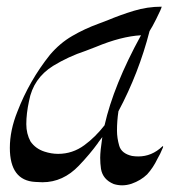

<svg xmlns="http://www.w3.org/2000/svg" viewBox="-20 -551 522 581"><path d="M155.8 -85.4Q199.7 -85.4 235.4 -111.8Q268.1 -135.7 296.4 -171.9Q323.7 -293 406.2 -443.4L406.7 -444.3Q346.7 -440.9 270.5 -409.2Q254.9 -402.8 238.8 -397Q187 -379.9 140.6 -351.6Q80.6 -314 67.9 -245.6Q59.6 -207.5 59.6 -175.3Q59.6 -146.5 72.3 -123Q87.4 -101.1 114.3 -92.3Q135.3 -85.4 155.8 -85.4ZM349.6 9.8Q336.9 9.8 324.2 5.9Q291 -7.8 285.6 -40Q283.2 -56.6 283.2 -73.7Q283.2 -93.3 289.6 -136.2L277.8 -120.6Q277.3 -119.1 276.4 -118.2Q252 -84.5 218.8 -49.8Q170.9 0.5 108.4 0.5L86.4 -0.5Q9.8 -4.9 9.8 -103.5Q9.8 -156.7 32.7 -213.4Q68.8 -307.1 131.3 -385.3Q161.1 -420.4 198.5 -442.1Q235.8 -463.9 278.8 -479.5L304.7 -489.3Q344.2 -505.9 385 -518.3Q425.8 -530.8 469.2 -530.8Q469.2 -526.4 452.6 -493.2Q440.4 -468.8 432.6 -457Q399.9 -329.6 338.4 -214.4Q334 -185.1 334 -155.8Q334 -133.3 340.8 -109.9Q347.7 -86.4 379.4 -79.1Q389.2 -77.6 398.4 -77.6Q439.5 -77.6 471.2 -107.9Q472.2 -108.9 472.7 -108.9Q473.6 -108.9 473.6 -108.4Q473.6 -103.5 471.7 -101.6Q465.3 -85.4 456.1 -69.8Q443.8 -43.9 425.3 -23.4Q406.2 -4.9 378.4 4.9Q363.8 9.8 349.6 9.8Z"/></svg>

Font: Terrible Cursive
Style: Regular
Weight: 400
Designer: GGBotNet
Foundry: GGBotNet
Version: 1.00